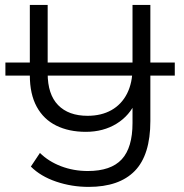

<svg xmlns="http://www.w3.org/2000/svg" viewBox="-20 -545 733 764"><path d="M1.5 -244.3V-296.1H675.5V-244.3ZM332.7 198.7Q265.3 198.7 203.5 177.7Q141.6 156.7 102.8 117.8L138.9 63.6Q173.3 97.5 223 116.5Q272.7 135.5 329.5 135.5Q421.4 135.5 464.4 89Q507.3 42.5 507.3 -55.5V-163.7L521.2 -142.6Q496.4 -85.2 443.8 -52.8Q391.2 -20.4 321.4 -20.4Q254.2 -20.4 203.9 -45.2Q153.6 -70 126.2 -120.2Q98.7 -170.5 98.7 -245.6V-525.5H169.7V-253Q169.7 -169.4 211.2 -126.8Q252.7 -84.2 328.4 -84.2Q383.2 -84.2 423.4 -106.8Q463.6 -129.5 485.5 -172.4Q507.3 -215.4 507.3 -274.7V-525.5H578.3V-63.6Q578.3 71.6 516.3 135.2Q454.3 198.7 332.7 198.7Z"/></svg>

Font: Montserrat Alternates Thin
Style: Regular
Weight: 100
Designer: Julieta Ulanovsky
Foundry: Julieta Ulanovsky
Version: Version 9.000